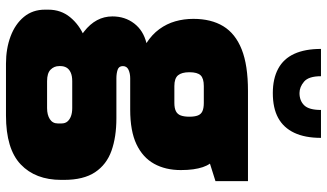

<svg xmlns="http://www.w3.org/2000/svg" viewBox="-240 -576 1067 626"><g transform="rotate(90 293.0 -263.5)"><path d="M188 250Q139 250 99 235Q59 220 35.5 191.5Q12 163 12 123V112Q12 71 36.5 41Q61 11 100 -5.5Q139 -22 184 -22L245 34Q228 34 217 39Q206 44 201 52.5Q196 61 196 72V77Q196 93 207.5 104.5Q219 116 245 116H333Q355 116 369 107Q383 98 383 81V69Q383 57 376.5 49.5Q370 42 359 38Q348 34 333 34H241Q133 34 83.5 -4.5Q34 -43 34 -97Q34 -138 57 -168Q80 -198 121 -208Q93 -226 75.5 -250Q58 -274 50 -302Q42 -330 42 -361Q42 -419 66 -458.5Q90 -498 141.5 -518.5Q193 -539 277 -539H571V-433L514 -415Q521 -405 525.5 -391.5Q530 -378 532.5 -360.5Q535 -343 535 -320Q535 -270 514.5 -233Q494 -196 451 -175.5Q408 -155 338 -155H236Q220 -155 208 -149.5Q196 -144 196 -131Q196 -118 208 -114Q220 -110 236 -110H366Q427 -110 472 -94Q517 -78 542 -40.5Q567 -3 567 61V70Q567 154 516.5 202Q466 250 357 250ZM261 -299H316Q333 -299 343 -304Q353 -309 357 -320Q361 -331 361 -348Q361 -365 357 -375.5Q353 -386 343 -390.5Q333 -395 316 -395H261Q236 -395 226 -384.5Q216 -374 216 -348Q216 -323 226 -311Q236 -299 261 -299ZM284 -620Q237 -620 204.5 -637.5Q172 -655 156 -690Q140 -725 140 -777H229Q229 -737 246.5 -722Q264 -707 284 -707Q309 -707 324 -722.5Q339 -738 339 -777H430Q430 -725 413.5 -690Q397 -655 365 -637.5Q333 -620 284 -620Z"/></g></svg>

Font: Exo Thin Black
Style: Regular
Weight: 900
Version: Version 2.000